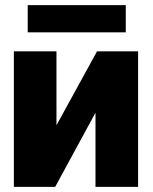

<svg xmlns="http://www.w3.org/2000/svg" viewBox="-20 -728 596 748"><path d="M34 0H195L352 -289V0H518V-528H358L200 -240V-528H34ZM88 -602H470V-708H88Z"/></svg>

Font: Asimov Pro
Style: Ult
Weight: 900
Designer: Google
Version: Version 2.000980; 2014